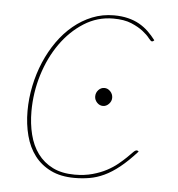

<svg xmlns="http://www.w3.org/2000/svg" viewBox="-43 -539 542 585"><g transform="rotate(5 228.0 -246.0)"><path d="M45.5 0ZM393.5 -91Q366 -60.5 342.2 -41.5Q318.5 -22.5 296 -12Q273.5 -1.5 251.5 2.2Q229.5 6 205.5 6Q163.5 6 133.2 -8.8Q103 -23.5 83.5 -49Q64 -74.5 54.8 -109.5Q45.5 -144.5 45.5 -185Q45.5 -223.5 53.5 -262Q61.5 -300.5 76.2 -335.2Q91 -370 112 -399.8Q133 -429.5 159.2 -451.2Q185.5 -473 216.5 -485.5Q247.5 -498 282.5 -498Q306.5 -498 325.8 -493.2Q345 -488.5 360.5 -479.8Q376 -471 388.5 -459Q401 -447 411.5 -433L409.5 -431Q407.5 -429 404.5 -429Q401 -429 394 -438.2Q387 -447.5 373 -458.5Q359 -469.5 337 -478.8Q315 -488 281.5 -488Q233 -488 192 -462Q151 -436 121 -393.5Q91 -351 74.2 -296.5Q57.5 -242 57.5 -185Q57.5 -147 65.8 -114Q74 -81 92 -56.5Q110 -32 138 -18Q166 -4 205.5 -4Q235.5 -4 259.8 -10.8Q284 -17.5 302.8 -27.5Q321.5 -37.5 335.5 -49Q349.5 -60.5 359.8 -70.5Q370 -80.5 376.5 -87.2Q383 -94 387.5 -94Q390.5 -94 392.5 -92L393.5 -91ZM299 -247Q299 -236.5 291 -228.2Q283 -220 273 -220Q262.5 -220 254.8 -228.2Q247 -236.5 247 -247Q247 -258.5 254.8 -266.8Q262.5 -275 273 -275Q283 -275 291 -266.8Q299 -258.5 299 -247Z"/></g></svg>

Font: Lato Hairline
Style: Italic
Weight: 100
Italic angle: -7°
Designer: Lukasz Dziedzic
Foundry: tyPoland Lukasz Dziedzic
Version: Version 2.007; 2014-02-27